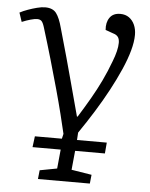

<svg xmlns="http://www.w3.org/2000/svg" viewBox="-71 -563 643 822"><g transform="rotate(5 251.0 -151.5)"><path d="M123 216 127 178 201 164 209 82H88L94 35H210L215 14Q207 -21 195 -69Q183 -117 167 -175Q151 -233 132 -298.5Q113 -364 91 -435Q85 -454 78.5 -460Q72 -466 60 -466Q50 -466 32 -461Q14 -456 -5 -448L-18 -487Q-3 -495 16.5 -502Q36 -509 55.5 -514Q75 -519 90 -519Q123 -519 138 -499Q153 -479 164 -437Q184 -367 199 -313Q214 -259 225.5 -215.5Q237 -172 247 -135.5Q257 -99 266 -65H269Q297 -110 319.5 -149Q342 -188 361.5 -228.5Q381 -269 398 -315Q407 -338 412 -358.5Q417 -379 417 -395Q417 -411 410.5 -420Q404 -429 390 -433L356 -445Q353 -477 367.5 -498Q382 -519 413 -519Q435 -519 450.5 -508Q466 -497 474.5 -478Q483 -459 483 -435Q483 -405 472.5 -367Q462 -329 442.5 -284.5Q423 -240 397 -191.5Q371 -143 340.5 -94Q310 -45 277 3L275 35H403L399 82H271L263 164L350 178L346 216Z"/></g></svg>

Font: Literata Light
Style: Italic
Weight: 300
Italic angle: -2°
Designer: Latin by Veronika Burian and Jose Scaglione. Greek by Irene Vlachou. Cyrillic by Vera Evstafieva
Foundry: TypeTogether
Version: Version 3.103;gftools[0.9.29]